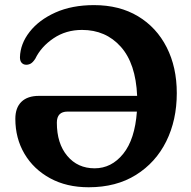

<svg xmlns="http://www.w3.org/2000/svg" viewBox="-20 -736 767 770"><path d="M41.5 -259.5Q41.5 -304 66 -327.8Q90.5 -351.5 136 -351.5H530Q524.5 -481.5 464.2 -548.8Q404 -616 309 -616Q244.5 -616 194.8 -582.5Q145 -549 121.5 -500.5Q111.5 -485 101.8 -480.2Q92 -475.5 83 -476.5Q73.5 -477 66.8 -484.2Q60 -491.5 60 -506.5Q61.5 -560.5 98.8 -608.2Q136 -656 202.2 -685.8Q268.5 -715.5 357 -715.5Q459 -715.5 533.5 -670.8Q608 -626 648.5 -546.2Q689 -466.5 689 -362.5Q689 -254.5 646.8 -169.2Q604.5 -84 525.2 -34.5Q446 15 335.5 15Q247 15 180.8 -21.2Q114.5 -57.5 78 -119.5Q41.5 -181.5 41.5 -259.5ZM359.5 -61Q427 -61 474 -119Q521 -177 529 -288.5H251Q208 -288.5 208 -244Q208 -160.5 249.8 -110.8Q291.5 -61 359.5 -61Z"/></svg>

Font: Fraunces 9pt S100 SemiBold
Style: Regular
Weight: 600
Version: Version 1.000; ttfautohint (v1.8.3)